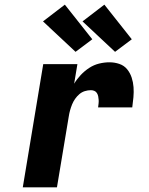

<svg xmlns="http://www.w3.org/2000/svg" viewBox="-20 -806 640 826"><path d="M78 0 166 -530H313L299 -446Q311 -466 327.5 -483.5Q344 -501 364 -514Q384 -527 406.5 -532.5Q429 -538 451 -538Q473 -538 493.5 -531Q514 -524 527 -508Q540 -492 546.5 -472Q553 -452 554.5 -431Q556 -410 554 -387.5Q552 -365 549 -344H402Q403 -352 404 -360Q405 -368 404.5 -376Q404 -384 402.5 -391.5Q401 -399 397 -405.5Q393 -412 386 -415Q379 -418 371 -418Q358 -418 345 -414Q332 -410 321.5 -401Q311 -392 303 -380.5Q295 -369 290 -356.5Q285 -344 281.5 -331.5Q278 -319 276 -306L225 0ZM475 -583 335 -714 429 -786 547 -637ZM305 -583 165 -714 259 -786 377 -637Z"/></svg>

Font: Iosevka Curly HvExObl
Style: Regular
Weight: 900
Width: 7
Italic angle: -9°
Monospace: yes
Designer: Belleve Invis
Foundry: Belleve Invis
Version: Version 11.1.0; ttfautohint (v1.8.3)